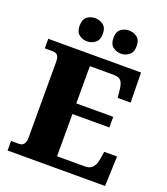

<svg xmlns="http://www.w3.org/2000/svg" viewBox="-164 -1040 1003 1153"><g transform="rotate(20 337.5 -463.5)"><path d="M21 0V-61H72Q86 -61 95 -67.5Q104 -74 108.5 -85Q113 -96 113 -110V-599Q113 -623 107 -634.5Q101 -646 91 -649.5Q81 -653 70 -653H21V-714H614L617 -523H534L529 -573Q525 -613 511 -629Q497 -645 462 -645H312V-407H548V-339H312V-69H491Q523 -69 539.5 -88.5Q556 -108 561 -141L569 -191H651L644 0ZM462 -779Q433 -779 410 -796Q387 -813 387 -853Q387 -894 410 -910.5Q433 -927 462 -927Q488 -927 511.5 -910.5Q535 -894 535 -853Q535 -813 511.5 -796Q488 -779 462 -779ZM244 -779Q216 -779 193.5 -796Q171 -813 171 -853Q171 -894 193.5 -910.5Q216 -927 244 -927Q272 -927 295.5 -910.5Q319 -894 319 -853Q319 -813 295.5 -796Q272 -779 244 -779Z"/></g></svg>

Font: Noto Rashi Hebrew Black
Style: Regular
Weight: 900
Version: Version 1.006